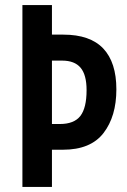

<svg xmlns="http://www.w3.org/2000/svg" viewBox="-20 -734 500 754"><path d="M437 -383Q437 -277 386.5 -211.5Q336 -146 227 -146H184V0H68V-714H184V-598H229Q334 -598 385.5 -543.5Q437 -489 437 -383ZM215 -247Q271 -247 295.5 -278.5Q320 -310 320 -380Q320 -440 296.5 -468Q273 -496 224 -496H184V-247Z"/></svg>

Font: Noto Sans Khmer UI ExtraCondensed SemiBold
Style: Regular
Weight: 600
Width: 2
Designer: Danh Hong and the Monotype Design Team
Foundry: Monotype Imaging Inc.
Version: Version 2.002; ttfautohint (v1.8.4.7-5d5b)